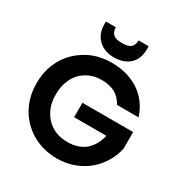

<svg xmlns="http://www.w3.org/2000/svg" viewBox="-207 -1075 1182 1239"><g transform="rotate(30 384.0 -456.0)"><path d="M391.1 -707Q508.8 -707 595.2 -650.9Q681.6 -593.3 715.8 -487.8H555.2Q530.3 -533.7 490.2 -556.2Q449.7 -578.1 391.1 -578.1Q342.3 -578.1 305.2 -562Q264.6 -544.4 237.8 -516.1Q210 -486.8 194.8 -443.8Q179.2 -405.3 179.2 -350.1Q179.2 -293.5 194.8 -254.9Q211.4 -212.4 240.2 -182.1Q268.1 -152.8 308.1 -136.2Q346.7 -120.1 397 -120.1Q478 -120.1 528.8 -163.1Q578.6 -206.1 595.2 -280.8H355V-388.2H732.9V-266.1Q723.1 -214.8 693.8 -164.1Q665.5 -114.7 622.1 -77.1Q579.1 -40 520 -17.1Q460.9 5.9 392.1 5.9Q314.9 5.9 250 -20Q186 -45.4 137.2 -94.2Q89.8 -139.6 62 -207Q35.2 -271 35.2 -350.1Q35.2 -428.7 62 -494.1Q89.8 -561.5 137.2 -606.9Q187.5 -654.8 250 -681.2Q314.9 -707 391.1 -707ZM224.1 -897.9V-918H297.9Q297.9 -886.2 315.9 -868.2Q333.5 -849.1 382.8 -849.1Q432.6 -849.1 450.2 -868.2Q467.8 -885.7 467.8 -918H543V-897Q543 -824.7 501 -784.2Q457 -743.2 382.8 -743.2Q311.5 -743.2 268.1 -785.2Q224.1 -826.2 224.1 -897.9Z"/></g></svg>

Font: PoppinsZ SemiBold
Style: Regular
Weight: 600
Designer: Ninad Kale (Devanagari), Jonny Pinhorn (Latin)
Foundry: Indian Type Foundry
Version: Version 3.002;FEAKit 1.0